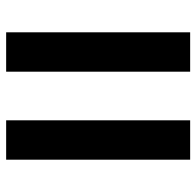

<svg xmlns="http://www.w3.org/2000/svg" viewBox="-27 -611 638 624"><g transform="rotate(-90 292.0 -299.0)"><path d="M371 0H499V-598H371ZM85 0H213V-598H85Z"/></g></svg>

Font: Noto Sans Hebrew SemiCondensed Semi
Style: Regular
Weight: 600
Width: 4
Designer: Monotype Design Team
Foundry: Monotype Imaging Inc.
Version: Version 1.902